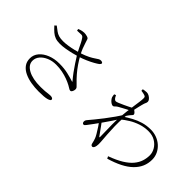

<svg xmlns="http://www.w3.org/2000/svg" viewBox="-27 -1396 2053 2053"><g transform="rotate(45 1000.0 -369.0)"><path d="M478 -338Q552 -338 610.5 -324Q669 -310 705 -298Q718 -294 710 -303Q680 -338 651.5 -376.5Q623 -415 596 -456.5Q569 -498 542 -541Q525 -571 511 -600Q497 -629 484 -655.5Q471 -682 456 -703Q443 -723 424 -722.5Q405 -722 362 -720L358 -741Q384 -752 402.5 -755.5Q421 -759 432 -759Q453 -759 476.5 -752.5Q500 -746 504 -734Q511 -715 519 -688Q527 -661 540 -627.5Q553 -594 575 -555Q598 -513 627 -470.5Q656 -428 690 -388.5Q724 -349 761 -314Q779 -297 786 -288.5Q793 -280 794 -269Q795 -257 791 -244Q787 -231 780.5 -222.5Q774 -214 766 -214Q753 -214 741.5 -222.5Q730 -231 710 -241Q679 -258 640 -272.5Q601 -287 556 -296Q511 -305 461 -305Q404 -305 356.5 -285Q309 -265 280.5 -231.5Q252 -198 252 -155Q252 -94 321.5 -56Q391 -18 512 -18Q552 -18 577 -20.5Q602 -23 619.5 -25.5Q637 -28 653 -28Q672 -28 682 -21.5Q692 -15 692 -6Q692 10 655 20.5Q618 31 531 31Q472 31 415.5 21.5Q359 12 313.5 -9.5Q268 -31 241 -66.5Q214 -102 214 -154Q214 -207 249 -248.5Q284 -290 344 -314Q404 -338 478 -338ZM555 -574Q617 -595 652 -613Q687 -631 706.5 -645Q726 -659 742 -668Q755 -676 771.5 -675Q788 -674 795 -666Q800 -659 795.5 -651Q791 -643 782 -635Q766 -623 734 -605Q702 -587 660 -568.5Q618 -550 571 -535Q542 -526 499.5 -515.5Q457 -505 412.5 -497.5Q368 -490 330 -490Q289 -490 260 -500.5Q231 -511 206 -532.5Q181 -554 151 -587L170 -605Q200 -582 221.5 -566Q243 -550 269.5 -542Q296 -534 337 -534Q369 -534 409 -540Q449 -546 488 -555.5Q527 -565 555 -574Z M1360 -375 1363 -420Q1406 -448 1452 -473Q1498 -498 1551.5 -514Q1605 -530 1669 -530Q1717 -530 1760 -513.5Q1803 -497 1835.5 -467.5Q1868 -438 1887 -398.5Q1906 -359 1906 -312Q1906 -255 1885 -206Q1864 -157 1821 -115Q1778 -73 1712.5 -39.5Q1647 -6 1558 20L1546 -5Q1639 -39 1699 -76Q1759 -113 1793 -154Q1827 -195 1841 -238.5Q1855 -282 1855 -328Q1855 -369 1832 -408.5Q1809 -448 1766 -474Q1723 -500 1664 -500Q1602 -500 1546 -481.5Q1490 -463 1443 -434Q1396 -405 1360 -375ZM1246 -453Q1230 -443 1220.5 -432Q1211 -421 1200 -421Q1189 -421 1174.5 -430Q1160 -439 1147.5 -453.5Q1135 -468 1130 -482Q1127 -493 1126 -502Q1125 -511 1124 -519L1144 -527Q1155 -502 1166 -490Q1177 -478 1189 -478Q1198 -478 1222.5 -488Q1247 -498 1276 -511.5Q1305 -525 1329.5 -537Q1354 -549 1362 -554Q1371 -559 1375.5 -560Q1380 -561 1388 -557Q1399 -550 1412.5 -537.5Q1426 -525 1426 -515Q1426 -507 1418.5 -499.5Q1411 -492 1402 -481Q1396 -474 1389.5 -464.5Q1383 -455 1376 -444Q1369 -433 1361 -422L1365 -479Q1370 -487 1374.5 -499Q1379 -511 1383 -525Q1359 -514 1335 -501.5Q1311 -489 1288.5 -476.5Q1266 -464 1246 -453ZM1211 -206 1229 -228Q1247 -204 1267 -176.5Q1287 -149 1304 -125Q1321 -101 1330 -89Q1340 -74 1340 -94Q1340 -125 1338.5 -171.5Q1337 -218 1336.5 -273Q1336 -328 1339 -381Q1343 -437 1349.5 -487.5Q1356 -538 1362 -581Q1368 -624 1372.5 -656.5Q1377 -689 1377 -710Q1377 -727 1372 -732.5Q1367 -738 1354 -742Q1344 -745 1331.5 -747.5Q1319 -750 1303 -752L1302 -774Q1313 -776 1327 -778.5Q1341 -781 1356 -781Q1374 -781 1392.5 -770.5Q1411 -760 1423 -745.5Q1435 -731 1435 -718Q1435 -703 1428.5 -691.5Q1422 -680 1414 -648Q1411 -636 1405.5 -614Q1400 -592 1393.5 -561Q1387 -530 1381.5 -492.5Q1376 -455 1373 -414Q1368 -348 1369.5 -282.5Q1371 -217 1375 -165Q1379 -113 1381 -84Q1382 -69 1383 -55Q1384 -41 1384 -26Q1384 -14 1381.5 2Q1379 18 1372 30.5Q1365 43 1353 43Q1344 43 1337.5 36.5Q1331 30 1328 14Q1324 -3 1321 -15Q1318 -27 1312 -42Q1307 -57 1289 -87.5Q1271 -118 1249.5 -151Q1228 -184 1211 -206ZM1361 -451 1356 -377Q1337 -346 1310 -306Q1283 -266 1254 -224.5Q1225 -183 1197 -145Q1169 -107 1147 -78Q1140 -69 1134 -63.5Q1128 -58 1120 -58Q1111 -58 1105.5 -66Q1100 -74 1100 -84Q1100 -95 1103.5 -103Q1107 -111 1120 -126Q1135 -143 1165.5 -180.5Q1196 -218 1232.5 -265Q1269 -312 1303 -361Q1337 -410 1361 -451Z"/></g></svg>

Font: Early Summer Mincho VF
Style: Regular
Weight: 250
Designer: GuiWonder
Version: Version 1.002